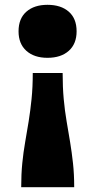

<svg xmlns="http://www.w3.org/2000/svg" viewBox="-20 -586 395 797"><path d="M288 191Q288 137 283 91.5Q278 46 271 3.5Q264 -39 256.5 -82.5Q249 -126 244.5 -175Q240 -224 240 -283H116Q116 -224 111 -175Q106 -126 99 -82.5Q92 -39 84.5 3.5Q77 46 72.5 91.5Q68 137 68 191ZM177 -566Q233 -566 265.5 -537.5Q298 -509 298 -456Q298 -404 265.5 -375Q233 -346 177 -346Q122 -346 89.5 -375Q57 -404 57 -456Q57 -509 89.5 -537.5Q122 -566 177 -566Z"/></svg>

Font: Roboto Serif 20pt ExtraBold
Style: Regular
Weight: 800
Version: Version 1.008